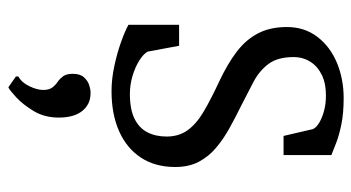

<svg xmlns="http://www.w3.org/2000/svg" viewBox="-218 -386 871 476"><g transform="rotate(90 218.0 -148.5)"><path d="M206.5 11Q176.5 11 144 4Q111.5 -3 84.2 -12.8Q57 -22.5 42 -31V-156.5H94L108.5 -78.5Q114.5 -68 130.2 -58Q146 -48 168.2 -41.2Q190.5 -34.5 213.5 -34.5Q251.5 -34.5 274.8 -46Q298 -57.5 308.5 -78Q319 -98.5 319 -125.5Q319 -156 303.2 -177.8Q287.5 -199.5 257.5 -217.2Q227.5 -235 183.5 -255.5Q138.5 -276.5 108.2 -299.8Q78 -323 62.8 -353Q47.5 -383 47.5 -423.5Q47.5 -467.5 71.8 -499.2Q96 -531 136.2 -547.8Q176.5 -564.5 224 -564.5Q261 -564.5 289 -558.8Q317 -553 336 -545.5Q355 -538 365 -534V-415.5H317.5L300.5 -488.5Q296.5 -497 284.2 -504.2Q272 -511.5 254.8 -516Q237.5 -520.5 218.5 -520.5Q189 -521 167.2 -510.8Q145.5 -500.5 133.8 -482.2Q122 -464 122 -440Q122 -401 139 -378.2Q156 -355.5 183 -341.2Q210 -327 239.5 -312Q269 -297.5 296.8 -282.2Q324.5 -267 346.5 -248.5Q368.5 -230 381.5 -205.5Q394.5 -181 394.5 -147Q394.5 -97 371.2 -61.8Q348 -26.5 305.8 -7.8Q263.5 11 206.5 11ZM272 142Q272 177 255.8 204Q239.5 231 221.5 247.5Q203.5 264 197.5 266.5H196.5L170 248V242Q185 234 194.2 214.8Q203.5 195.5 203.5 180Q203.5 165.5 197 157.2Q190.5 149 182.5 144Q175 138.5 169.2 130.5Q163.5 122.5 163.5 107Q163.5 89 172 79.5Q180.5 70 191.2 66.5Q202 63 209.5 63H211.5Q239 63 255.5 83.5Q272 104 272 142Z"/></g></svg>

Font: Merriweather 24pt SemiCondensed Light
Style: Regular
Weight: 300
Width: 4
Designer: Eben Sorkin
Foundry: Eben Sorkin
Version: Version 2.100